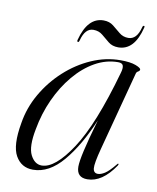

<svg xmlns="http://www.w3.org/2000/svg" viewBox="-71 -632 570 696"><g transform="rotate(10 214.5 -284.0)"><path d="M327 -109.5Q312 -53 313.8 -35.5Q315.5 -18 331.5 -18Q342.5 -18 357 -27.2Q371.5 -36.5 393.5 -63.5Q396.5 -68 398.5 -67Q401 -65.5 397.5 -60Q351.5 8 297 8Q257.5 8 257.5 -32Q257.5 -50.5 266.8 -91.5Q276 -132.5 298 -209Q257.5 -112 206.8 -52Q156 8 97 8Q54 8 32.8 -29.5Q11.5 -67 26.5 -151Q35.5 -208.5 65.2 -260.2Q95 -312 138.8 -352Q182.5 -392 234.8 -415Q287 -438 341.5 -438Q378 -438 397.5 -430.5Q417 -423 417 -417Q417 -412 411.2 -409Q405.5 -406 404 -400.5ZM82 -138.5Q69 -72.5 84.2 -42.5Q99.5 -12.5 125.5 -12.5Q174.5 -12.5 234.5 -103.8Q294.5 -195 350 -392.5Q355.5 -410.5 352.5 -420Q349.5 -429.5 334 -429.5Q290 -429.5 249.2 -406.5Q208.5 -383.5 174.5 -343Q140.5 -302.5 116.5 -250Q92.5 -197.5 82 -138.5ZM324.5 -482.5Q302.5 -482.5 288 -494.2Q273.5 -506 259.5 -517.8Q245.5 -529.5 225.5 -529.5Q195 -529.5 183 -483.5Q181.5 -476.5 178 -476.5Q173.5 -476.5 175 -483.5Q197.5 -569.5 256 -569.5Q277.5 -569.5 292.2 -557.8Q307 -546 321 -534.2Q335 -522.5 354.5 -522.5Q385.5 -522.5 397.5 -568.5Q399 -575.5 403 -575.5Q407 -575.5 405 -568.5Q383.5 -482.5 324.5 -482.5Z"/></g></svg>

Font: Fraunces 144pt Light
Style: Italic
Weight: 300
Italic angle: -16°
Version: Version 1.000;[0bf87f6ff]